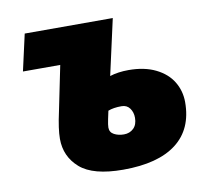

<svg xmlns="http://www.w3.org/2000/svg" viewBox="-67 -629 789 715"><g transform="rotate(-10 327.5 -271.5)"><path d="M131 -144Q131 -181 145 -244L180 -415H39L70 -553H403L356 -342Q387 -352 427 -352Q487 -352 529.5 -331Q572 -310 593 -275Q614 -240 614 -198Q614 -96 545 -43Q476 10 344 10Q230 10 180.5 -33.5Q131 -77 131 -144ZM420 -173Q420 -194 409 -209Q398 -224 378 -224Q347 -224 327 -216Q325 -207 320.5 -185.5Q316 -164 316 -154Q316 -136 332 -127.5Q348 -119 369 -119Q391 -119 405.5 -133Q420 -147 420 -173Z"/></g></svg>

Font: Noto Sans Display Black
Style: Italic
Weight: 900
Italic angle: -12°
Designer: Monotype Design team
Foundry: Monotype Imaging Inc.
Version: Version 1.000